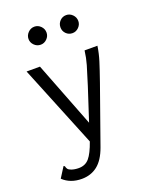

<svg xmlns="http://www.w3.org/2000/svg" viewBox="-154 -751 808 1011"><g transform="rotate(-20 250.0 -245.5)"><path d="M443 -457Q437 -416 424.5 -376Q412 -336 389 -270L275 52Q252 116 215 145Q178 174 127 174Q63 174 22 135L53 86L59 77L65 81Q67 91 72 97.5Q77 104 91 109Q109 115 131 115Q168 115 190 89Q212 63 233 3L46 -457H121L263 -91L323 -275Q345 -344 355.5 -380.5Q366 -417 371 -457ZM114 -614Q114 -634 129 -649.5Q144 -665 165 -665Q185 -665 200 -650Q215 -635 215 -614Q215 -594 200 -579Q185 -564 165 -564Q144 -564 129 -579Q114 -594 114 -614ZM293 -614Q293 -635 307.5 -650Q322 -665 343 -665Q363 -665 378 -650Q393 -635 393 -614Q393 -594 378 -579Q363 -564 343 -564Q322 -564 307.5 -578.5Q293 -593 293 -614Z"/></g></svg>

Font: Vazir Code FD
Style: Code-FD
Weight: 400
Foundry: DejaVu fonts team - Redesigned by Saber Rastikerdar
Version: Version 1.1.2